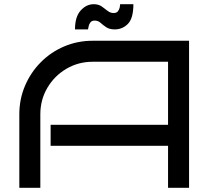

<svg xmlns="http://www.w3.org/2000/svg" viewBox="-20 -894 1004 914"><path d="M880 0H780V-200H221V-300H780V-600H421Q353 -600 296 -566.5Q239 -533 205.5 -476Q172 -419 172 -350V0H72V-350Q72 -422 99 -485.5Q126 -549 174 -597.5Q222 -646 285.5 -673Q349 -700 421 -700H880ZM615 -874Q615 -807 589 -780.5Q563 -754 526 -754Q501 -754 485.5 -764.5Q470 -775 458.5 -785.5Q447 -796 431 -796Q417 -796 410.5 -787.5Q404 -779 402 -769Q400 -759 399 -754H337Q337 -814 364 -844Q391 -874 426 -874Q449 -874 464 -863.5Q479 -853 492 -842.5Q505 -832 521 -832Q535 -832 541.5 -840.5Q548 -849 550 -859Q552 -869 552 -874Z"/></svg>

Font: Bruno Ace
Style: Regular
Weight: 400
Version: Version 1.100; ttfautohint (v1.8.4.7-5d5b);gftools[0.9.27]